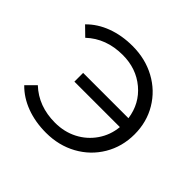

<svg xmlns="http://www.w3.org/2000/svg" viewBox="-134 -682 839 839"><g transform="rotate(45 285.5 -262.0)"><path d="M523 -263Q523 -187 486.5 -125.5Q450 -64 386.5 -29Q323 6 244 6Q178 6 123 -14.5Q68 -35 30 -74L72 -116Q139 -53 241 -53Q298 -53 344.5 -77Q391 -101 420.5 -144Q450 -187 455 -240H174V-294H454Q443 -373 384 -422.5Q325 -472 241 -472Q139 -472 72 -409L30 -450Q68 -489 123 -509.5Q178 -530 244 -530Q323 -530 386.5 -495.5Q450 -461 486.5 -400Q523 -339 523 -263Z"/></g></svg>

Font: CMG Sans
Style: Regular
Weight: 400
Designer: Julieta Ulanovsky
Foundry: Julieta Ulanovsky
Version: Version 7.200